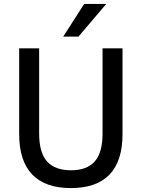

<svg xmlns="http://www.w3.org/2000/svg" viewBox="-20 -952 724 981"><path d="M342 9Q212 9 145 -60Q78 -129 78 -267V-705H180V-270Q180 -172 220.5 -127Q261 -82 343 -82Q424 -82 464 -127Q504 -172 504 -270V-705H606V-267Q606 -129 539.5 -60Q473 9 342 9ZM303 -765 410 -932H523L381 -765Z"/></svg>

Font: Nunito Sans 10pt SemiCondensed SemiBold
Style: Regular
Weight: 600
Width: 4
Designer: Vernon Adams
Foundry: Vernon Adams
Version: Version 3.101;gftools[0.9.27]